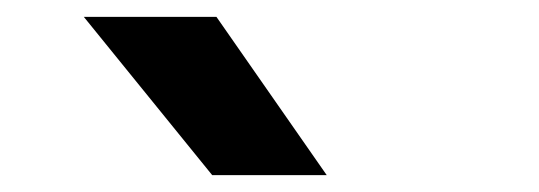

<svg xmlns="http://www.w3.org/2000/svg" viewBox="-20 -828 640 228"><path d="M232 -620 79.5 -808H237L368 -620Z"/></svg>

Font: Encode Sans Exp SmBold
Style: Regular
Weight: 600
Width: 7
Designer: Multiple Designers
Foundry: Impallari Type
Version: Version 3.002; ttfautohint (v1.8.3) -l 8 -r 50 -G 200 -x 14 